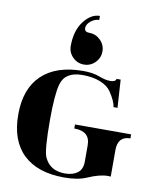

<svg xmlns="http://www.w3.org/2000/svg" viewBox="-101 -1031 915 1119"><g transform="rotate(10 356.0 -471.0)"><path d="M356.2 10.7Q198 10.7 113.6 -70.1Q29.3 -150.9 29.3 -304.7Q29.3 -458.5 114.9 -539.3Q200.4 -620.1 358.6 -620.1Q417 -620.1 455.6 -605Q493.4 -590.1 523.7 -590.1Q554.2 -590.1 557.9 -608.4H581.8L592.3 -443.1H568.4Q565.4 -476.3 528.8 -530.8Q508.5 -560.8 464 -578.5Q419.4 -596.2 358.6 -596.2Q256.3 -596.2 234.4 -518.8Q216.8 -456.8 216.8 -304.7Q216.8 -126.5 234.4 -86.9Q267.1 -13.2 356.2 -13.2Q402.3 -13.2 430.7 -34.3Q459 -55.4 459 -101.1V-198.7Q459 -280.8 365.2 -280.8V-304.7H697.3V-280.8Q623 -280.8 623 -198.7V-41.5Q615 -42.5 606 -42.5Q557.6 -42.5 487.1 -11.5Q436.5 10.7 356.2 10.7ZM261.2 -751.2Q261.2 -842 304 -897.7Q346.2 -952.9 398.4 -952.9V-929Q372.6 -929 349.1 -909.8Q325.7 -890.6 325.7 -868.4Q325.7 -845 355 -845Q393.6 -845 421.1 -817.4Q448.7 -789.8 448.7 -751.2Q448.7 -712.6 421.1 -685.1Q393.6 -657.5 355 -657.5Q316.4 -657.5 288.8 -685.1Q261.2 -712.6 261.2 -751.2Z"/></g></svg>

Font: itsadzoke
Style: Regular
Weight: 700
Width: 7
Version: Version 0.45